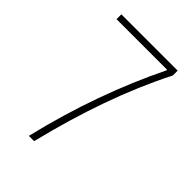

<svg xmlns="http://www.w3.org/2000/svg" viewBox="-213 -828 926 926"><g transform="rotate(45 250.0 -365.0)"><path d="M157 0Q203 -192 265 -365Q327 -538 403 -693V-697H58V-730H442V-697Q364 -543 302.5 -369.5Q241 -196 193 0Z"/></g></svg>

Font: M PLUS 1 Code ExtraLight
Style: Regular
Weight: 250
Designer: Coji Morishita
Foundry: UNDERFOREST DESIGN
Version: Version 1.002